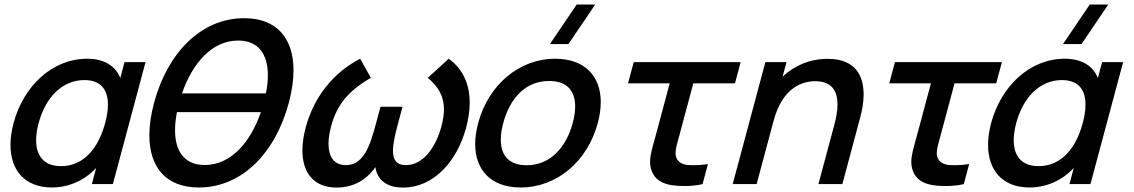

<svg xmlns="http://www.w3.org/2000/svg" viewBox="-20 -815 5022 850"><path d="M531.3 -540 512.5 -469.5C491.4 -523.5 440.9 -555 365.9 -555C210.9 -555 83.8 -433.5 40 -270C30.9 -235.9 26.4 -203.5 26.4 -173.6C26.4 -61.9 89.4 15 210.1 15C285.1 15 355.2 -17 405.8 -71.5L386.7 0H479.7L624.3 -540ZM250 -79.5C173 -79.5 139.9 -126.7 139.9 -194.5C139.9 -217.5 143.7 -242.8 150.9 -269.5C181.7 -384.5 255.5 -460.5 353.5 -460.5C425.9 -460.5 457.8 -418.5 457.8 -351.8C457.8 -327.6 453.6 -300.3 445.6 -270.5C415.6 -158.5 350.5 -79.5 250 -79.5Z M1060.9 -734.5C869.4 -734.5 720.9 -579.5 662.1 -360C648.2 -308.1 641.2 -259.8 641.2 -216.3C641.2 -75.7 713.9 15 860.1 15C1051.1 15 1198.9 -137.5 1258.6 -360C1272.5 -411.9 1279.4 -460.1 1279.4 -503.6C1279.4 -644.1 1206.8 -734.5 1060.9 -734.5ZM1034.4 -635.5C1124.7 -635.5 1165.9 -574.2 1165.9 -481.9C1165.9 -457.1 1163 -430.1 1157.2 -401.5H785.7C832.5 -537 919.4 -635.5 1034.4 -635.5ZM886.7 -84.5C795.9 -84.5 754.9 -146 754.9 -238.6C754.9 -263.2 757.8 -290 763.4 -318.5H1134.9C1088.1 -183 1001.2 -84.5 886.7 -84.5Z M1966.4 -555 1873.8 -470.5C1921.5 -430.4 1945.4 -388.2 1945.4 -331C1945.4 -308.5 1941.7 -283.5 1934.2 -255.5C1908.9 -161 1852.2 -84 1777.2 -84C1734.5 -84 1719.8 -108.6 1719.8 -147.8C1719.8 -180.1 1729.8 -222.2 1742.2 -268.5L1762 -342.5H1664.5L1644.7 -268.5C1617.5 -167 1589.2 -84 1510.7 -84C1458.5 -84 1434.4 -121.8 1434.4 -179C1434.4 -201.8 1438.2 -227.7 1445.7 -255.5C1471.4 -351.5 1522.2 -412.5 1621.8 -470.5L1574.4 -555C1452.6 -492 1368.7 -382.5 1333.5 -251C1323.8 -214.9 1318.8 -180.6 1318.8 -149.4C1318.8 -52.1 1367 15.5 1471.1 15.5C1532.6 15.5 1596.3 -9.5 1641.8 -75C1651.8 -9.5 1702.6 15.5 1764.1 15.5C1899.6 15.5 2003.5 -100 2043.8 -250.5C2054.1 -288.9 2059.4 -325.6 2059.4 -360C2059.4 -441.7 2029.7 -510 1966.4 -555Z M2496.6 -620 2615 -795H2533L2414.6 -620ZM2285 15C2446 15 2581.2 -101.5 2626.5 -270.5C2635.3 -303.4 2639.6 -334.3 2639.6 -362.8C2639.6 -479.2 2567.8 -555 2437.7 -555C2278.7 -555 2142.3 -439.5 2097 -270.5C2088.1 -237.3 2083.7 -206.1 2083.7 -177.3C2083.7 -60.9 2155.1 15 2285 15ZM2311.4 -83.5C2234.5 -83.5 2197 -125.8 2197 -196.4C2197 -218.4 2200.7 -243.3 2208 -270.5C2237.5 -380.5 2306.3 -456.5 2411.3 -456.5C2489 -456.5 2526.3 -414.1 2526.3 -344C2526.3 -322.1 2522.7 -297.4 2515.5 -270.5C2485.9 -160 2414.4 -83.5 2311.4 -83.5Z M2952.1 4.5C2967.1 7.1 2987.2 8.6 3008.4 8.6C3036.5 8.6 3066.8 6 3090.3 0L3114 -88.5C3093.3 -85.3 3070.5 -83.6 3049.4 -83.6C3040.7 -83.6 3032.3 -83.9 3024.4 -84.5C3000.7 -87.5 2980.2 -96.5 2973.1 -120.5C2971.4 -125.9 2970.6 -131.5 2970.6 -137.7C2970.6 -157.9 2978.8 -183 2988.1 -217.5L3049.3 -446H3233.8L3259 -540H2785.5L2760.3 -446H2944.8L2882.2 -212.5C2869.6 -165.5 2857.9 -130.7 2857.9 -98.6C2857.9 -86.7 2859.5 -75.1 2863.3 -63.5C2878.1 -18 2913 -2.5 2952.1 4.5Z M3644.3 -554.5C3566.3 -554.5 3497.5 -525.5 3444.6 -475.5L3461.9 -540H3368.4L3223.7 0H3329.7L3405 -281C3439.3 -409 3513.8 -455.5 3588.8 -455.5C3665.1 -455.5 3687.7 -408.8 3687.7 -352.8C3687.7 -324.5 3681.9 -293.7 3674.4 -265.5L3603.2 0H3709.2L3789.6 -300C3796.6 -326.3 3803.3 -361.2 3803.3 -396.7C3803.3 -474.2 3771.8 -554.5 3644.3 -554.5Z M4108.6 4.5C4123.6 7.1 4143.7 8.6 4164.9 8.6C4193 8.6 4223.3 6 4246.8 0L4270.5 -88.5C4249.8 -85.3 4227 -83.6 4205.9 -83.6C4197.2 -83.6 4188.8 -83.9 4180.9 -84.5C4157.2 -87.5 4136.7 -96.5 4129.6 -120.5C4127.9 -125.9 4127.1 -131.5 4127.1 -137.7C4127.1 -157.9 4135.3 -183 4144.6 -217.5L4205.8 -446H4390.3L4415.5 -540H3942L3916.8 -446H4101.3L4038.7 -212.5C4026.1 -165.5 4014.4 -130.7 4014.4 -98.6C4014.4 -86.7 4016 -75.1 4019.8 -63.5C4034.6 -18 4069.5 -2.5 4108.6 4.5Z M4886.5 -795H4804.5L4686.1 -620H4768.1ZM4859.2 -540 4840.3 -469.5C4819.3 -523.5 4768.7 -555 4693.7 -555C4538.7 -555 4411.7 -433.5 4367.8 -270C4358.7 -235.9 4354.2 -203.5 4354.2 -173.6C4354.2 -61.9 4417.3 15 4538 15C4613 15 4683.1 -17 4733.7 -71.5L4714.5 0H4807.5L4952.2 -540ZM4577.8 -79.5C4500.8 -79.5 4467.8 -126.7 4467.8 -194.5C4467.8 -217.5 4471.6 -242.8 4478.7 -269.5C4509.5 -384.5 4583.4 -460.5 4681.4 -460.5C4753.7 -460.5 4785.6 -418.5 4785.6 -351.8C4785.6 -327.6 4781.5 -300.3 4773.5 -270.5C4743.5 -158.5 4678.3 -79.5 4577.8 -79.5Z"/></svg>

Font: Manrope
Style: SemiBoldItalic
Weight: 600
Italic angle: -15°
Designer: Mikhail Sharanda
Foundry: Mikhail Sharanda
Version: Version 4.502;hotconv 1.0.109;makeotfexe 2.5.65596